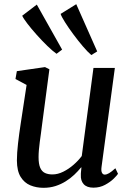

<svg xmlns="http://www.w3.org/2000/svg" viewBox="-20 -887 629 917"><path d="M187.6 10Q153.5 10 124.8 -1.9Q96.1 -13.8 78.5 -42.3Q61 -70.7 60.7 -120.5Q60.7 -138 62.1 -158.8Q63.5 -179.6 66.2 -202.7Q68.8 -225.8 72 -249.3Q75.1 -272.8 78.6 -294.7L107 -481.3L53.9 -509.7L60.5 -547.2L195 -566.6L215.9 -556L180.8 -290.7Q178.3 -269.2 175.4 -248.6Q172.5 -228 169.9 -208.6Q167.3 -189.2 165.8 -171.1Q164.2 -153.1 164.2 -136.6Q164.2 -103.7 172.1 -85.7Q180 -67.7 194.9 -60.8Q209.7 -53.9 230.3 -53.9Q256 -53.9 282.1 -66.9Q308.3 -79.9 331.3 -100Q354.4 -120.1 370.5 -141.9L426.4 -562.6H528.6L464.9 -89.5Q462.4 -70.6 467 -61.9Q471.5 -53.1 480.1 -53.1Q489.6 -53.1 501.2 -60Q512.8 -66.8 531 -83.4L543.6 -56.9Q539.3 -49.8 523.2 -33.8Q507 -17.8 482 -4.3Q457.1 9.3 426.1 9.3Q394.8 9.3 379.7 -7.4Q364.5 -24.2 366.2 -52.3Q366 -54.2 366.2 -58.1Q366.4 -61.9 366.9 -66.9Q367.4 -71.8 367.9 -77Q368.4 -82.2 368.9 -86.8L367.6 -87.8Q353 -69.8 334.7 -52.4Q316.4 -35 293.8 -21Q271.3 -6.9 244.9 1.6Q218.4 10 187.6 10ZM276.7 -650 250 -630.1Q232 -642.6 206.3 -667.5Q180.6 -692.4 155 -721.1Q129.3 -749.8 110.4 -774.6Q91.4 -799.3 86.1 -812L155.8 -865.1ZM444.2 -641.4 416.2 -624.1Q399.2 -638.3 376 -665.5Q352.8 -692.7 329.9 -723.7Q307 -754.6 290.4 -781Q273.7 -807.4 269.5 -820.6L344.2 -867Z"/></svg>

Font: Merriweather 7pt Light
Style: Italic
Weight: 300
Italic angle: -7.8°
Designer: Eben Sorkin
Foundry: Eben Sorkin
Version: Version 2.200;gftools[0.9.31]